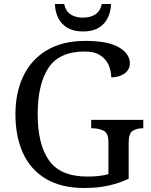

<svg xmlns="http://www.w3.org/2000/svg" viewBox="-20 -928 754 958"><path d="M401 10Q285 10 208.5 -36Q132 -82 94.5 -164.5Q57 -247 57 -358Q57 -466 96.5 -548.5Q136 -631 214 -677.5Q292 -724 407 -724Q518 -724 573 -692Q628 -660 628 -612Q628 -580 601 -561Q574 -542 535 -542Q535 -573 522.5 -602.5Q510 -632 481 -651.5Q452 -671 403 -671Q276 -671 222 -589.5Q168 -508 168 -358Q168 -208 224.5 -127.5Q281 -47 417 -47Q446 -47 473 -50Q500 -53 521 -59V-220Q521 -264 496.5 -276Q472 -288 439 -288H435V-330H695V-288H691Q663 -288 642.5 -275.5Q622 -263 622 -216V-36Q572 -13 519 -1.5Q466 10 401 10ZM394 -771Q347 -771 316 -789.5Q285 -808 270 -839.5Q255 -871 254 -908H300Q308 -872 332.5 -856Q357 -840 394 -840Q431 -840 455.5 -856Q480 -872 488 -908H534Q533 -871 518 -839.5Q503 -808 472.5 -789.5Q442 -771 394 -771Z"/></svg>

Font: Noto Serif NP Hmong
Style: Regular
Weight: 400
Designer: Dalton Maag Ltd
Foundry: Dalton Maag Ltd
Version: Version 1.001